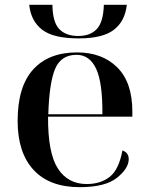

<svg xmlns="http://www.w3.org/2000/svg" viewBox="-20 -765 614 795"><path d="M310 10Q416 10 464.5 -29Q513 -68 513 -106Q513 -133 487 -142Q472 -62 434 -32.5Q396 -3 339 -3Q261 -3 219.5 -67.5Q178 -132 179 -282H528V-303Q528 -424 465.5 -486Q403 -548 299 -548Q181 -548 117 -477Q53 -406 53 -264Q53 -133 119 -61.5Q185 10 310 10ZM180 -292Q184 -423 208.5 -480.5Q233 -538 297 -538Q351 -538 378 -480.5Q405 -423 404 -292ZM306 -606Q406 -606 452 -642Q498 -678 505 -745H410Q408 -674 381 -645Q354 -616 304 -616Q253 -616 225.5 -644.5Q198 -673 197 -745H101Q108 -678 154.5 -642Q201 -606 306 -606Z"/></svg>

Font: Noto Serif Display Semi
Style: Regular
Weight: 600
Designer: Monotype Design Team
Foundry: Monotype Imaging Inc.
Version: Version 1.900